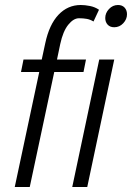

<svg xmlns="http://www.w3.org/2000/svg" viewBox="-20 -748 545 768"><path d="M39 0 137 -460H64L74 -510H147L161 -575Q177 -650 214 -689Q251 -728 303 -728Q320 -728 340 -724Q360 -720 376 -709L354 -662Q341 -670 327 -672.5Q313 -675 296 -675Q274 -675 253 -649Q232 -623 221 -572L208 -510H324L314 -460H197L99 0ZM401 -676Q401 -696 416 -712Q431 -728 452 -728Q469 -728 478.5 -717.5Q488 -707 488 -691Q488 -671 473 -655Q458 -639 437 -639Q420 -639 410.5 -649.5Q401 -660 401 -676ZM269 0 377 -510H437L329 0Z"/></svg>

Font: Radio Canada Condensed Light
Style: Italic
Weight: 300
Width: 3
Italic angle: -12°
Designer: Charles Daoud, Etienne Aubert Bonn, Alexandre Saumier Demers, Jacques Le Bailly
Foundry: Radio-Canada
Version: Version 2.104; ttfautohint (v1.8.4.7-5d5b);gftools[0.9.28.de